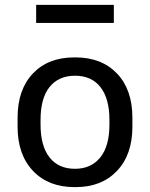

<svg xmlns="http://www.w3.org/2000/svg" viewBox="-20 -756 614 786"><path d="M128 -736H446V-662H128ZM285 10Q178 10 115 -56.5Q52 -123 52 -237V-274Q52 -389 114.5 -455Q177 -521 284 -521H289Q396 -521 459 -455Q522 -389 522 -274V-237Q522 -123 459 -56.5Q396 10 290 10ZM287 -65Q353 -65 390.5 -111.5Q428 -158 428 -246V-265Q428 -352 391.5 -399Q355 -446 287 -446Q220 -446 183 -400Q146 -354 146 -265V-246Q146 -159 182.5 -112Q219 -65 287 -65Z"/></svg>

Font: Chivo
Style: Regular
Weight: 400
Designer: Hector Gatti
Foundry: Omnibus-Type
Version: Version 1.007;PS 001.007;hotconv 1.0.88;makeotf.lib2.5.64775